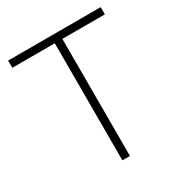

<svg xmlns="http://www.w3.org/2000/svg" viewBox="-166 -824 888 943"><g transform="rotate(-30 277.5 -352.5)"><path d="M256 0V-664H15V-705H540V-664H299V0Z"/></g></svg>

Font: Nunito Sans 10pt SemiCondensed ExtraLight
Style: Regular
Weight: 250
Width: 4
Designer: Vernon Adams
Foundry: Vernon Adams
Version: Version 3.101;gftools[0.9.27]